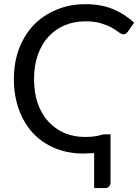

<svg xmlns="http://www.w3.org/2000/svg" viewBox="-20 -745 678 939"><path d="M440.4 3.9Q426.8 4.9 413.1 4.9Q398.4 5.9 388.7 5.9Q311.5 5.9 248 -20.5Q185.5 -46.9 140.6 -94.7Q96.7 -142.6 72.3 -210Q47.9 -277.3 47.9 -358.4Q47.9 -439.5 73.2 -506.8Q98.6 -574.2 144.5 -622.1Q191.4 -670.9 255.9 -697.3Q320.3 -724.6 398.4 -724.6Q474.6 -724.6 533.2 -700.2Q591.8 -675.8 635.7 -633.8Q626 -619.1 604.5 -588.9Q600.6 -584 596.7 -581.1Q591.8 -577.1 584 -577.1Q575.2 -577.1 561.5 -586.9Q548.8 -596.7 527.3 -609.4Q506.8 -621.1 474.6 -630.9Q443.4 -640.6 397.5 -640.6Q341.8 -640.6 295.9 -621.1Q250 -601.6 216.8 -565.4Q183.6 -529.3 165 -476.6Q146.5 -423.8 146.5 -358.4Q146.5 -291 165 -238.3Q183.6 -185.5 217.8 -149.4Q251 -113.3 296.9 -93.8Q341.8 -75.2 395.5 -75.2Q419.9 -75.2 434.6 -77.1Q450.2 -79.1 460 -81.1Q470.7 -84 477.5 -85.9Q484.4 -87.9 493.2 -87.9Q502 -87.9 520.5 -87.9Q520.5 -29.3 520.5 147.5Q520.5 160.2 513.7 167Q505.9 174.8 494.1 174.8Q476.6 174.8 440.4 174.8Q440.4 131.8 440.4 3.9Z"/></svg>

Font: Lato
Style: Regular
Weight: 400
Designer: Lukasz Dziedzic with Adam Twardoch and Botio Nikoltchev
Version: Version 2.015; 2015-08-06; http://www.latofonts.com/